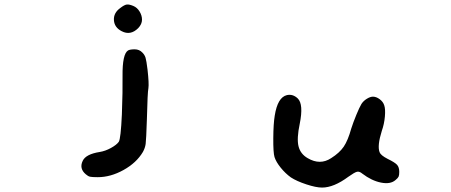

<svg xmlns="http://www.w3.org/2000/svg" viewBox="-20 -497 2040 868"><path d="M559 -269Q568 -274 589 -274Q610 -274 624 -259Q634 -249 638 -236Q642 -223 647 -182Q654 -119 651 -99Q647 -81 644 44Q641 135 638.5 153.5Q636 172 626 190Q597 239 538.5 271.5Q480 304 422 304Q397 304 387.5 302Q378 300 368 291Q337 265 354 230Q368 200 431 190Q456 186 481.5 172Q507 158 517 144Q526 130 531 20Q535 -86 534 -154Q533 -253 559 -269ZM524 -461Q542 -475 553 -476.5Q564 -478 583 -470Q600 -463 611 -445Q622 -427 622 -408Q622 -388 605 -370Q570 -335 530 -356Q497 -373 495 -406Q493 -439 524 -461Z M1277 -67Q1304 -73 1326 -52Q1353 -26 1335 63Q1321 129 1329.5 164Q1338 199 1371 218Q1427 251 1477 218Q1515 194 1534 166Q1553 138 1568 84Q1577 56 1591 22Q1605 -12 1614 -27Q1623 -41 1638.5 -50.5Q1654 -60 1666 -60Q1681 -60 1696.5 -48.5Q1712 -37 1717 -21Q1723 -4 1720 30Q1717 64 1706 95Q1685 162 1696 191Q1701 205 1732 221Q1765 237 1775 248Q1785 259 1785 280Q1785 295 1782 301.5Q1779 308 1768 317Q1745 337 1702.5 328.5Q1660 320 1618 288Q1605 277 1594 279.5Q1583 282 1555 302Q1489 351 1436 351Q1409 351 1365 336.5Q1321 322 1295 305Q1270 287 1249 261Q1228 235 1221 213Q1215 193 1215.5 127.5Q1216 62 1222 26Q1235 -57 1277 -67Z"/></svg>

Font: linja li nja tan jan Jami
Style: Regular
Weight: 400
Designer: jan Jami
Version: Version 1.0